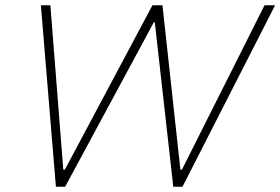

<svg xmlns="http://www.w3.org/2000/svg" viewBox="-20 -708 1063 728"><path d="M192 0 135 -688H171L220 -65H226L558 -688H596L664 -65H670L983 -688H1023L672 0H637L567 -623H563L227 0Z"/></svg>

Font: Saira Thin
Style: Italic
Weight: 100
Italic angle: -12°
Designer: Hector Gatti with collaboration of the Omnibus-Type team
Foundry: Omnibus-Type
Version: Version 1.101